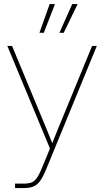

<svg xmlns="http://www.w3.org/2000/svg" viewBox="-20 -748 527 972"><path d="M56.2 204.1V181.6H99.1Q125 181.6 140.6 175.3Q156.2 168.9 168.5 150.1Q180.7 131.3 195.3 95.2L232.9 3.9L17.1 -515.6H41L187 -164.1Q201.7 -128.9 216.1 -93.8Q230.5 -58.6 244.6 -23.4Q258.8 -58.6 272.9 -93.8Q287.1 -128.9 301.8 -164.1L446.3 -515.6H470.2L216.3 103Q199.7 143.6 184.8 165.5Q169.9 187.5 150.1 195.8Q130.4 204.1 99.1 204.1ZM302.7 -582H280.8L345.7 -727.5H373ZM201.7 -582H179.7L231.4 -727.5H258.3Z"/></svg>

Font: Inter Display Thin
Style: Regular
Weight: 100
Designer: Rasmus Andersson
Foundry: rsms
Version: Version 4.000;git-a52131595